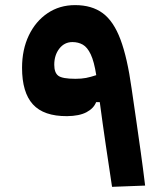

<svg xmlns="http://www.w3.org/2000/svg" viewBox="-20 -723 626 748"><path d="M416.5 4.9Q404.3 -75.2 392.1 -158Q379.9 -240.7 368.7 -325.2H354.5Q345.2 -300.8 317.1 -285.9Q289.1 -271 241.2 -270.5Q150.4 -270 108.2 -316.4Q65.9 -362.8 65.9 -459Q65.9 -529.8 92.3 -585Q118.7 -640.1 165.3 -671.6Q211.9 -703.1 272.5 -703.1Q337.9 -703.1 380.4 -671.6Q422.9 -640.1 449.5 -568.8Q476.1 -497.6 492.7 -378.4Q502.9 -308.1 511.5 -249Q520 -189.9 528.3 -130.9Q536.6 -71.8 545.4 0ZM355 -430.2Q346.7 -483.4 333.5 -511.2Q320.3 -539.1 302.5 -549.1Q284.7 -559.1 262.2 -559.1Q231 -559.1 211.2 -533.7Q191.4 -508.3 191.4 -470.7Q191.4 -439.9 207 -428Q222.7 -416 273.9 -416Q297.4 -416 315.2 -419.4Q333 -422.9 355 -430.2Z"/></svg>

Font: CaskaydiaMono NF
Style: Bold
Weight: 700
Designer: Aaron Bell
Foundry: Saja Typeworks
Version: Version 2111.001; ttfautohint (v1.8.4);Nerd Fonts 3.1.1